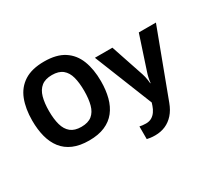

<svg xmlns="http://www.w3.org/2000/svg" viewBox="-180 -1017 1679 1550"><g transform="rotate(-30 659.5 -242.5)"><path d="M698.2 -357.9Q698.2 -275.4 680.4 -207.8Q662.6 -140.1 624.3 -91.3Q585.9 -42.5 525.1 -16.4Q464.4 9.8 377.9 9.8Q291.5 9.8 230.7 -16.4Q169.9 -42.5 131.8 -91.3Q93.8 -140.1 75.9 -208Q58.1 -275.9 58.1 -358.9Q58.1 -469.7 90.1 -552Q122.1 -634.3 192.9 -679.7Q263.7 -725.1 378.9 -725.1Q493.7 -725.1 563.7 -679.7Q633.8 -634.3 666 -551.8Q698.2 -469.2 698.2 -357.9ZM213.9 -357.9Q213.9 -283.2 229 -229.2Q244.1 -175.3 280 -146.2Q315.9 -117.2 377.9 -117.2Q441.4 -117.2 477.1 -146.2Q512.7 -175.3 527.3 -229.2Q542 -283.2 542 -357.9Q542 -433.1 527.6 -487.1Q513.2 -541 477.5 -570.1Q441.9 -599.1 378.9 -599.1Q316.4 -599.1 280.3 -570.1Q244.1 -541 229 -487.1Q213.9 -433.1 213.9 -357.9ZM750 -545.9H913.1L1016.1 -238.8Q1021 -224.1 1024.4 -209Q1027.8 -193.8 1030.3 -177.7Q1032.7 -161.6 1034.2 -144H1037.1Q1040 -170.4 1045.2 -193.4Q1050.3 -216.3 1058.1 -238.8L1159.2 -545.9H1318.8L1087.9 69.8Q1066.9 126.5 1033.2 164.3Q999.5 202.1 955.8 221.2Q912.1 240.2 859.9 240.2Q834.5 240.2 815.9 237.5Q797.4 234.9 784.2 231.9V113.8Q794.4 116.2 810.1 118.2Q825.7 120.1 842.8 120.1Q874 120.1 896.2 106.9Q918.5 93.8 933.8 71.5Q949.2 49.3 958 22.9L966.8 -3.9Z"/></g></svg>

Font: Wonky
Style: Regular
Weight: 400
Designer: Monotype Design Team
Foundry: Monotype Imaging Inc.
Version: Version 3.000